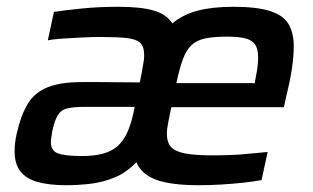

<svg xmlns="http://www.w3.org/2000/svg" viewBox="-20 -538 922 566"><path d="M176 8Q125 8 91 -1.5Q57 -11 40 -33Q23 -55 23 -93Q23 -104 24.5 -116.5Q26 -129 29 -143Q42 -200 62.5 -233Q83 -266 121 -281Q159 -296 220 -296Q249 -296 277.5 -296Q306 -296 334.5 -295.5Q363 -295 392 -295L397 -319Q400 -337 402.5 -350.5Q405 -364 405 -375Q405 -401 393 -412Q381 -423 352.5 -426Q324 -429 275 -429Q254 -429 221.5 -427.5Q189 -426 161 -424Q133 -422 121 -419L139 -503Q172 -508 221.5 -513Q271 -518 329 -518Q395 -518 433 -507Q471 -496 488 -469Q519 -495 562.5 -506.5Q606 -518 668 -518Q737 -518 776 -505.5Q815 -493 830.5 -467Q846 -441 846 -401Q846 -372 840.5 -335.5Q835 -299 824 -255L817 -222H485Q480 -197 476 -177.5Q472 -158 472 -144Q472 -118 484.5 -104.5Q497 -91 526.5 -85.5Q556 -80 608 -80Q631 -80 659 -81Q687 -82 716 -85Q745 -88 769 -90L751 -7Q729 -3 697.5 0.5Q666 4 632 6Q598 8 567 8Q484 8 440.5 -8Q397 -24 382 -60Q353 -29 317 -14.5Q281 0 244.5 4Q208 8 176 8ZM222 -78Q256 -78 281.5 -84.5Q307 -91 324.5 -105.5Q342 -120 354 -145Q366 -170 374 -208L377 -223H231Q197 -223 178.5 -218.5Q160 -214 150.5 -198.5Q141 -183 134 -151Q133 -142 131.5 -134Q130 -126 130 -119Q130 -94 150.5 -86Q171 -78 222 -78ZM500 -293H731L733 -305Q735 -315 737 -326.5Q739 -338 740 -349Q741 -360 741 -369Q741 -395 731 -408Q721 -421 701 -425.5Q681 -430 649 -430Q609 -430 584 -424.5Q559 -419 544 -404.5Q529 -390 519 -363Q509 -336 500 -293Z"/></svg>

Font: Saira Thin Medium
Style: Italic
Weight: 500
Italic angle: -12°
Version: Version 1.101